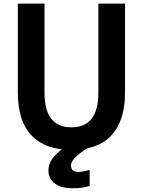

<svg xmlns="http://www.w3.org/2000/svg" viewBox="-20 -806 783 1055"><path d="M78.1 -296.9V-786.1H224.6V-295.9Q224.6 -106.4 372.1 -106.4Q520.5 -106.4 520.5 -295.9V-786.1H667V-296.9Q667 -144.5 593.3 -63.5Q519.5 17.6 372.1 17.6Q230.5 17.6 154.3 -60.5Q78.1 -138.7 78.1 -296.9ZM246.1 130.9Q246.1 88.9 278.3 52.7Q310.5 16.6 350.6 -4.9H482.4Q436.5 20.5 403.3 49.8Q370.1 79.1 370.1 102.5Q370.1 138.7 409.2 138.7Q431.6 138.7 472.7 127.9V215.8Q432.6 228.5 378.9 228.5Q316.4 228.5 281.2 202.1Q246.1 175.8 246.1 130.9Z"/></svg>

Font: Gothic A1 ExtraBold
Style: Regular
Weight: 800
Designer: HanYang I&C Co.,Ltd.
Foundry: HanYang I&C Co.,Ltd.
Version: Version 2.50